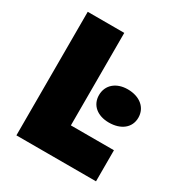

<svg xmlns="http://www.w3.org/2000/svg" viewBox="-165 -821 891 942"><g transform="rotate(30 281.0 -350.0)"><path d="M61 0H512V-176H268V-700H61ZM422 -281C490 -281 536 -317 536 -374C536 -431 490 -469 422 -469C357 -469 313 -431 313 -374C313 -317 357 -281 422 -281Z"/></g></svg>

Font: Fixel Display Black
Style: Regular
Weight: 900
Designer: AlfaBravo + MacPaw
Foundry: Kyrylo Tkachov, Marchela Mozhyna, Serhii Makarenko, Maria Weinstein, Zakhar Kryvoshyya
Version: Version 1.211